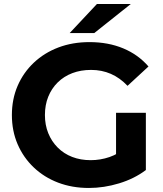

<svg xmlns="http://www.w3.org/2000/svg" viewBox="-20 -921 811 953"><path d="M421 12Q338 12 268.5 -14.5Q199 -41 147.5 -90Q96 -139 67.5 -205Q39 -271 39 -350Q39 -429 67.5 -495Q96 -561 148 -610Q200 -659 270 -685.5Q340 -712 424 -712Q517 -712 591.5 -681Q666 -650 717 -591L613 -495Q575 -535 530 -554.5Q485 -574 432 -574Q381 -574 339 -558Q297 -542 266.5 -512Q236 -482 219.5 -441Q203 -400 203 -350Q203 -301 219.5 -260Q236 -219 266.5 -188.5Q297 -158 338.5 -142Q380 -126 430 -126Q478 -126 523.5 -141.5Q569 -157 612 -194L704 -77Q647 -34 571.5 -11Q496 12 421 12ZM704 -77 556 -98V-361H704ZM326 -757 461 -901H629L448 -757Z"/></svg>

Font: Montserrat Thin
Style: Bold
Weight: 700
Version: Version 9.000